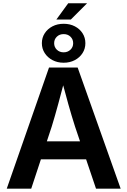

<svg xmlns="http://www.w3.org/2000/svg" viewBox="-20 -1133 765 1153"><path d="M20.5 0 274.4 -727.5H446.3L704.6 0H556.6L430.7 -372.6Q411.1 -433.6 390.1 -508.1Q369.1 -582.5 344.2 -676.8H374.5Q349.6 -582 329.3 -507.3Q309.1 -432.6 290.5 -372.6L167.5 0ZM171.4 -176.3V-284.2H553.7V-176.3ZM318.4 -1015.6 389.6 -1113.3H502.9L405.3 -1015.6ZM362.3 -756.3Q324.7 -756.3 295.2 -772Q265.6 -787.6 248.5 -814.2Q231.4 -840.8 231.4 -873.5Q231.4 -906.7 248.5 -933.1Q265.6 -959.5 295.2 -974.9Q324.7 -990.2 362.3 -990.2Q399.9 -990.2 429.4 -974.9Q459 -959.5 475.8 -933.1Q492.7 -906.7 492.7 -873.5Q492.7 -840.8 475.8 -814.2Q459 -787.6 429.4 -772Q399.9 -756.3 362.3 -756.3ZM362.3 -818.8Q386.7 -818.8 403.1 -834.5Q419.4 -850.1 419.4 -873.5Q419.4 -897 403.3 -912.6Q387.2 -928.2 362.3 -928.2Q337.4 -928.2 321.3 -912.6Q305.2 -897 305.2 -873.5Q305.2 -850.1 321.3 -834.5Q337.4 -818.8 362.3 -818.8Z"/></svg>

Font: V-Inter
Style: SemiBold-600
Weight: 600
Designer: Rasmus Andersson
Foundry: rsms
Version: Version 4.000;git-4146feb